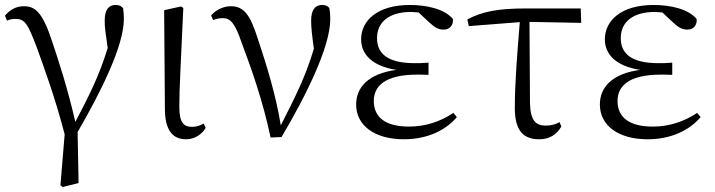

<svg xmlns="http://www.w3.org/2000/svg" viewBox="-20 -546 2873 772"><path d="M223 199 232 206 296 190 292 -15C386 -177 478 -362 478 -469C478 -486 477 -499 475 -513C467 -522 460 -526 444 -526C417 -526 401 -507 401 -462C401 -437 404 -414 413 -353C380 -245 341 -166 283 -56C251 -193 217 -298 191 -375C152 -496 122 -521 76 -521C44 -521 19 -506 0 -483L8 -463C19 -468 30 -470 42 -470C79 -470 91 -453 128 -355C160 -266 201 -155 240 -6Z M729 14C766 14 795 -10 807 -32L799 -49C785 -42 772 -36 752 -36C720 -36 701 -51 701 -116C701 -195 707 -282 717 -514L708 -520L640 -505L643 -110C643 -19 676 14 729 14Z M1068 7 1112 5C1211 -162 1308 -358 1308 -469C1308 -486 1307 -499 1304 -514C1297 -522 1289 -526 1275 -526C1246 -526 1231 -505 1231 -462C1231 -436 1235 -401 1242 -350C1208 -236 1167 -156 1109 -42C1089 -166 1051 -287 1016 -392C986 -486 961 -521 908 -521C880 -521 848 -507 829 -484L837 -465C847 -470 860 -473 876 -473C907 -473 925 -452 951 -376C992 -267 1037 -140 1068 7Z M1604 14C1698 14 1772 -22 1817 -75L1803 -92C1751 -57 1690 -37 1625 -37C1530 -37 1483 -74 1483 -140C1483 -197 1524 -246 1658 -246C1669 -246 1678 -246 1703 -245V-294C1679 -292 1664 -292 1648 -292C1536 -292 1496 -332 1496 -393C1496 -456 1543 -498 1633 -498L1663 -496L1707 -455C1731 -433 1744 -427 1765 -427C1787 -427 1804 -444 1801 -470C1767 -510 1696 -526 1628 -526C1496 -526 1432 -462 1432 -388C1432 -328 1476 -280 1574 -265C1460 -250 1412 -194 1412 -126C1412 -40 1488 14 1604 14Z M2148 14C2190 14 2218 -5 2237 -37L2230 -55C2214 -46 2197 -41 2174 -41C2136 -41 2113 -59 2111 -130L2109 -458L2317 -454L2315 -512H2095C1986 -512 1922 -501 1859 -468L1865 -441L2070 -457C2061 -344 2050 -221 2050 -111C2050 -20 2085 14 2148 14Z M2584 14C2678 14 2752 -22 2797 -75L2783 -92C2731 -57 2670 -37 2605 -37C2510 -37 2463 -74 2463 -140C2463 -197 2504 -246 2638 -246C2649 -246 2658 -246 2683 -245V-294C2659 -292 2644 -292 2628 -292C2516 -292 2476 -332 2476 -393C2476 -456 2523 -498 2613 -498L2643 -496L2687 -455C2711 -433 2724 -427 2745 -427C2767 -427 2784 -444 2781 -470C2747 -510 2676 -526 2608 -526C2476 -526 2412 -462 2412 -388C2412 -328 2456 -280 2554 -265C2440 -250 2392 -194 2392 -126C2392 -40 2468 14 2584 14Z"/></svg>

Font: Noto Serif JP Light
Style: Regular
Weight: 300
Designer: Ryoko NISHIZUKA 西塚涼子 (kana & ideographs); Frank Grießhammer (Latin, Greek & Cyrillic); Wenlong ZHANG 张文龙 (bopomofo); San
Foundry: Adobe
Version: Version 2.001;hotconv 1.1.0;makeotfexe 2.6.0